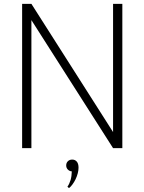

<svg xmlns="http://www.w3.org/2000/svg" viewBox="-20 -770 751 998"><path d="M95 0V-750H143.2L567.7 -83.6V-750H615.9V0H567.7L143.2 -665.5V0ZM330.5 200.5Q340.9 185.9 346.8 165.9Q352.7 145.9 353.2 120.9Q341.4 120 332.7 111.4Q324.1 102.7 324.1 90Q324.1 76.8 332.7 68.2Q341.4 59.5 355.5 59.5Q370 59.5 379.1 70Q388.2 80.5 388.2 101.4Q388.2 115.5 384.1 131.1Q380 146.8 373 161.4Q365.9 175.9 357 188.2Q348.2 200.5 338.6 207.7Z"/></svg>

Font: Spartan Light
Style: Regular
Weight: 300
Designer: Matt Bailey, Mirko Velimirovic
Foundry: Matt Bailey
Version: Version 1.005